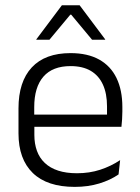

<svg xmlns="http://www.w3.org/2000/svg" viewBox="-20 -702 532 732"><path d="M265 10.5Q159.5 10.5 105 -42.5Q50.5 -95.5 50.5 -193.5V-288.5Q50.5 -390.5 101.2 -445Q152 -499.5 249 -499.5Q314 -499.5 358 -475Q402 -450.5 424.2 -404.5Q446.5 -358.5 446.5 -294V-276.5Q446.5 -262 445.5 -247.5Q444.5 -233 443 -218.5H387Q388 -240.5 388 -260.2Q388 -280 388 -296.5Q388 -345.5 372.2 -379.8Q356.5 -414 325.8 -432Q295 -450 249 -450Q180.5 -450 145.5 -409.8Q110.5 -369.5 110.5 -293.5V-246L111 -238V-187.5Q111 -154 120.8 -127Q130.5 -100 150.8 -80.8Q171 -61.5 201.8 -51.5Q232.5 -41.5 273.5 -41.5Q321 -41.5 361.8 -54.8Q402.5 -68 438 -91.5L432 -37Q401 -15.5 358.5 -2.5Q316 10.5 265 10.5ZM82 -218.5V-265H429.5V-218.5ZM216 -682H283.5L381 -552V-550.5H331L251.5 -646H248L168.5 -550.5H118.5V-552Z"/></svg>

Font: Anek Latin Light
Style: Regular
Weight: 300
Designer: Yesha Goshar
Foundry: Ek Type
Version: Version 1.003